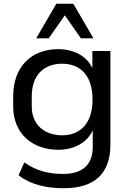

<svg xmlns="http://www.w3.org/2000/svg" viewBox="-20 -811 687 1024"><path d="M319.8 192.9C483.9 192.9 568.8 115.2 568.8 -39.1V-539.1H472.7V-448.2C441.4 -513.2 373.5 -548.8 290 -548.8C148.4 -548.8 50.3 -456.1 50.3 -297.4V-243.2C50.3 -96.7 154.8 -12.2 290.5 -12.2C375 -12.2 443.4 -49.3 474.6 -115.7V-27.3C474.6 67.4 420.4 116.7 316.4 116.7C237.8 116.7 171.9 99.1 109.9 55.2L79.1 124C139.6 171.4 223.1 192.9 319.8 192.9ZM311.5 -89.4C222.2 -89.4 149.4 -141.6 149.4 -243.2V-297.4C149.4 -412.1 215.8 -471.2 311.5 -471.2C410.2 -471.2 473.6 -406.2 473.6 -280.3C473.6 -155.3 410.2 -89.4 311.5 -89.4ZM239.7 -606.4 325.7 -729.5 411.6 -606.4H478.5L371.1 -791H280.3L172.9 -606.4Z"/></svg>

Font: Winston
Style: Regular
Weight: 400
Designer: Vernon Adams, Kim Jin-seong, David Berlow, Cristiano Sobral
Foundry: The Winston Project Authors
Version: Version 3.004